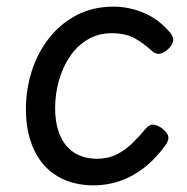

<svg xmlns="http://www.w3.org/2000/svg" viewBox="-20 -539 563 578"><path d="M262 19Q198 19 152 -9Q106 -37 82 -89Q58 -141 58 -210Q58 -269 75.5 -324.5Q93 -380 127.5 -424Q162 -468 211 -493.5Q260 -519 321 -519Q369 -519 413.5 -500Q458 -481 492 -441Q504 -426 501 -414.5Q498 -403 486 -391Q473 -379 461 -377Q449 -375 436 -387Q412 -409 385 -424Q358 -439 316 -439Q276 -439 244 -420Q212 -401 190.5 -369Q169 -337 157.5 -297Q146 -257 146 -214Q146 -166 160.5 -132Q175 -98 202.5 -80Q230 -62 270 -61Q305 -61 331 -74Q357 -87 378 -107.5Q399 -128 419 -152Q431 -166 444.5 -163.5Q458 -161 471 -150Q484 -139 486.5 -128.5Q489 -118 479 -103Q448 -60 412.5 -33Q377 -6 339.5 6.5Q302 19 262 19Z"/></svg>

Font: Playwrite GB S
Style: Italic
Weight: 400
Italic angle: -7°
Designer: Veronika Burian, José Scaglione
Foundry: TypeTogether
Version: Version 1.000